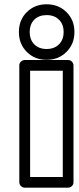

<svg xmlns="http://www.w3.org/2000/svg" viewBox="-20 -848 366 893"><path d="M104.5 -606.7Q67.9 -643.6 67.9 -699.2Q67.9 -754.9 104.5 -791.5Q141.1 -828.1 196.8 -828.1Q252.4 -828.1 289.3 -791.5Q326.2 -754.9 326.2 -699.2Q326.2 -643.6 289.3 -606.7Q252.4 -569.8 196.8 -569.8Q141.1 -569.8 104.5 -606.7ZM69.8 0V-543.9Q69.8 -554.7 77.9 -561.8Q85.9 -568.8 95.2 -568.8H296.9Q307.6 -568.8 314.7 -561Q321.8 -553.2 321.8 -543.9V0Q321.8 10.7 314 17.8Q306.2 24.9 296.9 24.9H95.2Q84.5 24.9 77.1 17.1Q69.8 9.3 69.8 0ZM275.9 -699.2Q275.9 -734.9 254.4 -756.3Q232.9 -777.8 196.8 -777.8Q161.1 -777.8 139.6 -756.6Q118.2 -735.4 118.2 -699.2Q118.2 -663.1 139.6 -641.6Q161.1 -620.1 196.8 -620.1Q232.4 -620.1 254.2 -641.6Q275.9 -663.1 275.9 -699.2ZM120.1 -24.9H272V-519H120.1Z"/></svg>

Font: Trueno ExtraBold Outline
Style: Regular
Weight: 800
Width: 6
Designer: Julieta Ulanovsky
Foundry: Julieta Ulanovsky
Version: Version 3.001b | FøM Fix